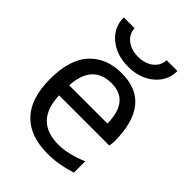

<svg xmlns="http://www.w3.org/2000/svg" viewBox="-217 -843 959 959"><g transform="rotate(45 262.5 -363.5)"><path d="M129.9 -306.6H400.4Q397.5 -463.9 273.4 -463.9Q139.6 -463.9 129.9 -306.6ZM129.9 -235.4Q135.7 -58.6 301.8 -58.6Q368.2 -58.6 455.1 -94.7V-14.6Q368.2 12.7 294.9 11.7Q170.9 11.7 105.5 -56.6Q40 -125 40 -260.7Q40 -400.4 103 -467.8Q166 -535.2 273.4 -535.2Q487.3 -535.2 488.3 -267.6Q488.3 -257.8 484.4 -235.4ZM385.7 -739.3H461.9Q461.9 -669.9 407.7 -625Q353.5 -580.1 272.5 -580.1Q191.4 -580.1 137.2 -624.5Q83 -668.9 83 -739.3H159.2Q161.1 -699.2 192.9 -674.8Q224.6 -650.4 272.5 -650.4Q320.3 -650.4 352.1 -674.8Q383.8 -699.2 385.7 -739.3Z"/></g></svg>

Font: irohakakuC Regular
Style: Regular
Weight: 400
Designer: [Source Han Sans]
Ryoko NISHIZUKA Ë•øÂ°öÊ∂ºÂ≠ê (kana & ideographs); Paul D. Hunt (Latin, Greek & Cyrillic); Wenlong ZHAN
Version: Version 1.001.20160904